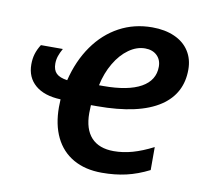

<svg xmlns="http://www.w3.org/2000/svg" viewBox="-67 -623 761 707"><g transform="rotate(10 313.5 -270.0)"><path d="M159.7 -201.2 160.6 -230Q99.1 -232.4 65.7 -261Q32.2 -289.6 32.2 -338.4Q32.2 -359.9 37.6 -377.7Q43 -395.5 54.7 -414.1H136.7Q127.9 -398.4 123.3 -384.8Q118.7 -371.1 118.7 -356.4Q118.7 -332.5 131.3 -320.1Q144 -307.6 172.4 -303.7Q190.9 -378.9 230 -434.3Q269 -489.7 324.7 -519.8Q380.4 -549.8 447.8 -549.8Q495.6 -549.8 531.2 -533.9Q566.9 -518.1 585.9 -488.5Q605 -459 605 -419.4Q605 -329.6 532.2 -280.8Q454.1 -228.5 297.4 -228.5H274.4L273.4 -198.7Q273.4 -138.7 302.2 -107.4Q331.1 -76.2 386.2 -76.2Q420.9 -76.2 456.3 -86.2Q491.7 -96.2 532.7 -117.2V-31.2Q489.3 -9.3 447.8 0.2Q406.2 9.8 356.9 9.8Q294.4 9.8 250 -15.6Q205.6 -41 182.6 -88.4Q159.7 -135.7 159.7 -201.2ZM307.1 -305.7Q399.4 -305.7 447.8 -332.8Q496.1 -359.9 496.1 -411.1Q496.1 -437 479.5 -452.9Q462.9 -468.8 435.1 -468.8Q403.8 -468.8 374.3 -447.8Q344.7 -426.8 322.8 -389.6Q300.8 -352.5 291 -305.7Z"/></g></svg>

Font: Viking Open Sans Light
Style: Bold Italic
Weight: 600
Italic angle: -12°
Foundry: Ascender Corporation
Version: Version 2.000